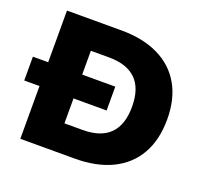

<svg xmlns="http://www.w3.org/2000/svg" viewBox="-134 -849 1058 992"><g transform="rotate(20 395.5 -352.5)"><path d="M72 0V-705H371Q491 -705 576 -663.5Q661 -622 706 -543.5Q751 -465 751 -353Q751 -241 706 -162Q661 -83 576 -41.5Q491 0 371 0ZM259 -153H359Q458 -153 508 -203Q558 -253 558 -353Q558 -453 507.5 -502.5Q457 -552 359 -552H259ZM-12 -290V-421H441V-290Z"/></g></svg>

Font: Nunito Sans 10pt Black
Style: Regular
Weight: 900
Designer: Vernon Adams
Foundry: Vernon Adams
Version: Version 3.101;gftools[0.9.27]